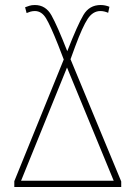

<svg xmlns="http://www.w3.org/2000/svg" viewBox="-20 -745 540 765"><path d="M463 0V-22L261 -509L280 -561Q309 -639 329.5 -670Q350 -701 380 -701Q395 -701 411 -694L416 -718Q399 -725 381 -725Q336 -725 312.5 -685.5Q289 -646 248 -541Q208 -643 185 -684Q162 -725 119 -725Q106 -725 97 -722Q88 -719 80 -716L86 -693Q93 -696 101 -698.5Q109 -701 119 -701Q146 -701 163.5 -672Q181 -643 212 -565L234 -508L37 -23V0ZM247 -476 433 -25H64Z"/></svg>

Font: Noto Sans Mono UI Condensed Thin
Style: Regular
Weight: 250
Width: 3
Designer: Monotype Design team
Foundry: Monotype Imaging Inc.
Version: 1.000